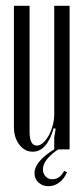

<svg xmlns="http://www.w3.org/2000/svg" viewBox="-20 -516 291 662"><path d="M165 -74Q142 7 93 7Q65 7 46.5 -17.5Q28 -42 28 -77V-496H82V-62Q82 -14 107 -14Q118 -14 128.5 -23.5Q139 -33 147.5 -48Q156 -63 161.5 -82.5Q167 -102 167 -121V-496H220V-1H167V-43L172 -72ZM211 78Q201 101 184 113.5Q167 126 147 126Q127 126 113 113.5Q99 101 99 81Q99 40 170 -3H184Q160 12 144 30.5Q128 49 128 68Q128 82 137 92Q146 102 160 102Q187 102 201 73Z"/></svg>

Font: Moniqa Cond Heading
Style: Regular
Weight: 400
Width: 3
Designer: Rajesh Rajput
Foundry: Rajesh Rajput
Version: Version 1.000